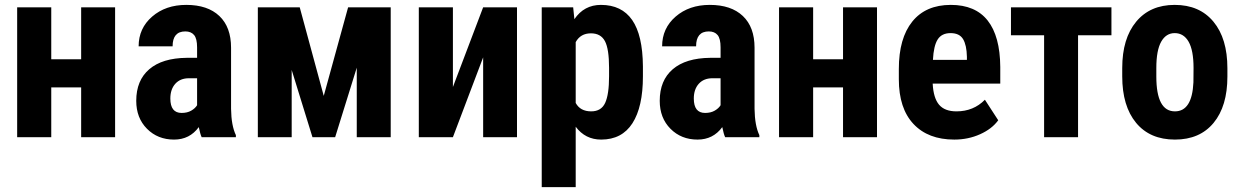

<svg xmlns="http://www.w3.org/2000/svg" viewBox="-20 -558 5048 781"><path d="M448.2 0H310.1V-202.6H188.5V0H49.8V-528.3H188.5V-316.9H310.1V-528.3H448.2Z M800.3 0Q794.4 -12.2 788.6 -41Q751.5 9.8 688 9.8Q621.6 9.8 577.9 -34.2Q534.2 -78.1 534.2 -147.9Q534.2 -231 587.2 -276.4Q640.1 -321.8 739.7 -322.8H781.7V-365.2Q781.7 -400.9 769.5 -415.5Q757.3 -430.2 733.9 -430.2Q682.1 -430.2 682.1 -369.6H543.9Q543.9 -442.9 598.9 -490.5Q653.8 -538.1 737.8 -538.1Q824.7 -538.1 872.3 -492.9Q919.9 -447.8 919.9 -363.8V-115.2Q920.9 -46.9 939.5 -8.3V0ZM718.8 -98.6Q741.7 -98.6 757.8 -107.9Q773.9 -117.2 781.7 -129.9V-239.7H748.5Q713.4 -239.7 693.1 -217.3Q672.9 -194.8 672.9 -157.2Q672.9 -98.6 718.8 -98.6Z M1296.9 -168 1396 -528.3H1569.3V0H1431.2V-282.7L1343.3 0H1251L1166.5 -273.4V0H1028.8V-528.3H1199.2Z M1945.3 -528.3H2083V0H1945.3V-324.7L1822.3 0H1683.6V-528.3H1822.3V-204.1Z M2595.2 -247.6Q2595.2 -123 2552.5 -56.6Q2509.8 9.8 2425.3 9.8Q2360.8 9.8 2321.8 -42.5V203.1H2183.6V-528.3H2311.5L2316.4 -480Q2356 -538.1 2424.3 -538.1Q2508.8 -538.1 2551.5 -476.6Q2594.2 -415 2595.2 -288.1ZM2457.5 -282.2Q2457.5 -358.9 2440.7 -390.6Q2423.8 -422.4 2383.8 -422.4Q2341.3 -422.4 2321.8 -386.7V-139.2Q2340.3 -105 2384.8 -105Q2425.8 -105 2441.7 -139.6Q2457.5 -174.3 2457.5 -247.6Z M2929.7 0Q2923.8 -12.2 2918 -41Q2880.9 9.8 2817.4 9.8Q2751 9.8 2707.3 -34.2Q2663.6 -78.1 2663.6 -147.9Q2663.6 -231 2716.6 -276.4Q2769.5 -321.8 2869.1 -322.8H2911.1V-365.2Q2911.1 -400.9 2898.9 -415.5Q2886.7 -430.2 2863.3 -430.2Q2811.5 -430.2 2811.5 -369.6H2673.3Q2673.3 -442.9 2728.3 -490.5Q2783.2 -538.1 2867.2 -538.1Q2954.1 -538.1 3001.7 -492.9Q3049.3 -447.8 3049.3 -363.8V-115.2Q3050.3 -46.9 3068.8 -8.3V0ZM2848.1 -98.6Q2871.1 -98.6 2887.2 -107.9Q2903.3 -117.2 2911.1 -129.9V-239.7H2877.9Q2842.8 -239.7 2822.5 -217.3Q2802.2 -194.8 2802.2 -157.2Q2802.2 -98.6 2848.1 -98.6Z M3547.4 0H3409.2V-202.6H3287.6V0H3148.9V-528.3H3287.6V-316.9H3409.2V-528.3H3547.4Z M3861.8 9.8Q3755.4 9.8 3695.8 -53.7Q3636.2 -117.2 3636.2 -235.4V-277.3Q3636.2 -402.3 3690.9 -470.2Q3745.6 -538.1 3847.7 -538.1Q3947.3 -538.1 3997.6 -474.4Q4047.9 -410.6 4048.8 -285.6V-217.8H3773.9Q3776.9 -159.2 3799.8 -132.1Q3822.8 -105 3870.6 -105Q3939.9 -105 3986.3 -152.3L4040.5 -68.8Q4015.1 -33.7 3966.8 -12Q3918.5 9.8 3861.8 9.8ZM3774.9 -314.5H3913.1V-327.1Q3912.1 -374.5 3897.5 -398.9Q3882.8 -423.3 3846.7 -423.3Q3810.5 -423.3 3794.2 -397.5Q3777.8 -371.6 3774.9 -314.5Z M4501 -414.6H4365.2V0H4227.1V-414.6H4092.3V-528.3H4501Z M4544.9 -281.2Q4544.9 -401.4 4601.6 -469.7Q4658.2 -538.1 4758.3 -538.1Q4859.4 -538.1 4916 -469.7Q4972.7 -401.4 4972.7 -280.3V-246.6Q4972.7 -126 4916.5 -58.1Q4860.4 9.8 4759.3 9.8Q4657.7 9.8 4601.3 -58.3Q4544.9 -126.5 4544.9 -247.6ZM4683.6 -246.6Q4683.6 -105 4759.3 -105Q4829.1 -105 4834.5 -223.1L4835 -281.2Q4835 -353.5 4814.9 -388.4Q4794.9 -423.3 4758.3 -423.3Q4723.1 -423.3 4703.4 -388.4Q4683.6 -353.5 4683.6 -281.2Z"/></svg>

Font: Roboto Condensed
Style: Bold
Weight: 700
Designer: Google
Version: Version 2.134; 2016